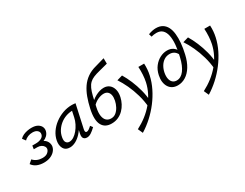

<svg xmlns="http://www.w3.org/2000/svg" viewBox="-106 -1352 2910 2281"><g transform="rotate(-30 1348.5 -211.5)"><path d="M148 9Q96 9 55 -8.5Q14 -26 -11 -62L34 -101Q57 -75 89 -61.5Q121 -48 161 -48Q204 -48 228.5 -66.5Q253 -85 260 -110Q264 -130 253.5 -148Q243 -166 221 -178Q199 -190 169 -190H120L127 -237H176Q220 -237 251.5 -253.5Q283 -270 288 -301Q293 -329 271 -350Q249 -371 205 -371Q172 -371 142.5 -359.5Q113 -348 93 -326L61 -368Q82 -390 109 -402Q136 -414 165.5 -419.5Q195 -425 221 -425Q275 -425 306.5 -406Q338 -387 349 -359.5Q360 -332 352 -303Q344 -273 322 -251Q300 -229 267 -216.5Q234 -204 195 -204L199 -233Q249 -233 279.5 -212.5Q310 -192 321.5 -162Q333 -132 327 -104Q320 -73 296 -47Q272 -21 234.5 -6Q197 9 148 9Z M505 7Q445 7 420.5 -37Q396 -81 408 -143Q419 -200 453 -250Q487 -300 537.5 -338Q588 -376 648.5 -398Q709 -420 774 -420Q790 -420 801.5 -418.5Q813 -417 823 -416L753 -97Q745 -55 770 -55Q784 -55 801 -66.5Q818 -78 838 -97L862 -66Q826 -31 797 -12.5Q768 6 740 6Q720 6 705.5 -3Q691 -12 686.5 -30Q682 -48 688 -77L725 -243L766 -277Q753 -218 726 -167Q699 -116 663 -76.5Q627 -37 586 -15Q545 7 505 7ZM533 -55Q563 -55 593 -74Q623 -93 650 -125.5Q677 -158 697 -198Q717 -238 725 -278L748 -386L786 -356Q778 -358 769 -358.5Q760 -359 752 -359Q702 -359 657 -343Q612 -327 576 -298Q540 -269 515 -230Q490 -191 482 -143Q474 -98 489.5 -76.5Q505 -55 533 -55Z M1076 9Q1032 9 1000 -7.5Q968 -24 949 -58.5Q930 -93 928 -146.5Q926 -200 942 -273Q959 -350 983 -415.5Q1007 -481 1042.5 -533Q1078 -585 1130 -621.5Q1182 -658 1253 -676L1379 -712L1380 -637L1265 -607Q1212 -594 1176.5 -579.5Q1141 -565 1116.5 -541.5Q1092 -518 1075 -480.5Q1058 -443 1044 -386Q1030 -329 1013 -247Q999 -183 1006 -138Q1013 -93 1037.5 -70Q1062 -47 1101 -47Q1140 -47 1168.5 -70.5Q1197 -94 1216.5 -131Q1236 -168 1244 -207Q1253 -251 1246.5 -282Q1240 -313 1220 -330Q1200 -347 1167 -347Q1129 -347 1085 -326.5Q1041 -306 1006 -265L987 -292Q1009 -318 1035 -339.5Q1061 -361 1089 -376Q1117 -391 1146 -399.5Q1175 -408 1203 -408Q1247 -408 1278 -383.5Q1309 -359 1321.5 -314.5Q1334 -270 1321 -211Q1312 -170 1291.5 -130.5Q1271 -91 1240 -59.5Q1209 -28 1168 -9.5Q1127 9 1076 9Z M1340 289 1310 222Q1380 186 1440 139.5Q1500 93 1546.5 37.5Q1593 -18 1625 -81Q1657 -144 1672 -212Q1682 -260 1685 -311Q1688 -362 1685 -416H1764Q1766 -377 1763 -338Q1760 -299 1751 -259Q1733 -178 1694 -99Q1655 -20 1600 52Q1545 124 1479 184Q1413 244 1340 289ZM1553 62Q1546 -29 1521.5 -114Q1497 -199 1462.5 -273Q1428 -347 1390 -403L1466 -425Q1500 -369 1530 -298Q1560 -227 1580.5 -149Q1601 -71 1605 6Z M1985 9Q1944 9 1913.5 -7Q1883 -23 1864.5 -53Q1846 -83 1841 -122.5Q1836 -162 1846 -209Q1860 -275 1895.5 -320.5Q1931 -366 1978.5 -390.5Q2026 -415 2075 -415Q2123 -415 2155 -393Q2187 -371 2204 -336L2180 -304Q2164 -334 2139.5 -349Q2115 -364 2081 -364Q2039 -364 2006 -342.5Q1973 -321 1951 -284.5Q1929 -248 1920 -203Q1911 -155 1918.5 -120Q1926 -85 1947.5 -66.5Q1969 -48 2001 -48Q2060 -48 2103.5 -106Q2147 -164 2171 -268Q2192 -353 2198 -424.5Q2204 -496 2193.5 -548.5Q2183 -601 2153 -630Q2123 -659 2071 -659Q2053 -659 2035.5 -656.5Q2018 -654 2001 -649L1989 -689Q2017 -700 2044 -705.5Q2071 -711 2094 -711Q2146 -711 2181.5 -689.5Q2217 -668 2237.5 -628Q2258 -588 2264 -532.5Q2270 -477 2264 -409.5Q2258 -342 2240 -265Q2220 -177 2182 -115.5Q2144 -54 2093 -22.5Q2042 9 1985 9Z M2245 289 2215 222Q2285 186 2345 139.5Q2405 93 2451.5 37.5Q2498 -18 2530 -81Q2562 -144 2577 -212Q2587 -260 2590 -311Q2593 -362 2590 -416H2669Q2671 -377 2668 -338Q2665 -299 2656 -259Q2638 -178 2599 -99Q2560 -20 2505 52Q2450 124 2384 184Q2318 244 2245 289ZM2458 62Q2451 -29 2426.5 -114Q2402 -199 2367.5 -273Q2333 -347 2295 -403L2371 -425Q2405 -369 2435 -298Q2465 -227 2485.5 -149Q2506 -71 2510 6Z"/></g></svg>

Font: Ysabeau Infant Medium
Style: Italic
Weight: 500
Italic angle: -12°
Designer: Christian Thalmann (Catharsis Fonts)
Version: Version 2.001;gftools[0.9.30]; featfreeze: ss01,ss02,lnum